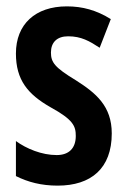

<svg xmlns="http://www.w3.org/2000/svg" viewBox="-20 -573 397 603"><path d="M331 -154C331 -240 281 -281 218 -321C152 -361 140 -377 140 -408C140 -440 159 -459 194 -459C235 -459 261 -444 293 -423L328 -513C283 -541 239 -553 190 -553C91 -553 30 -497 30 -405C30 -322 67 -277 139 -236C210 -197 218 -177 218 -146C218 -108 197 -86 158 -86C111 -86 63 -106 30 -130V-20C68 -1 110 10 161 10C266 10 331 -44 331 -154Z"/></svg>

Font: Noto Sans Sinhala UI ExtraCondensed SemiBold
Style: Regular
Weight: 600
Width: 2
Designer: Jelle Bosma - Monotype Design Team
Foundry: Monotype Imaging Inc.
Version: Version 2.006